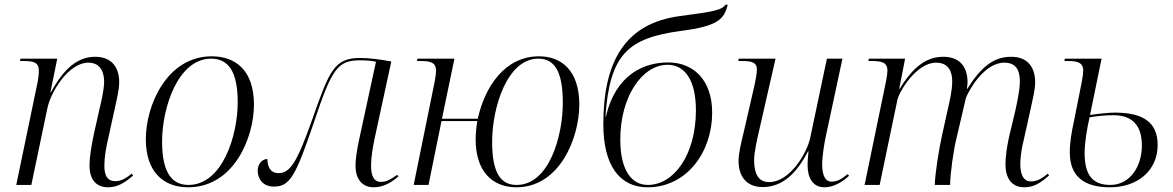

<svg xmlns="http://www.w3.org/2000/svg" viewBox="-20 -785 4978 815"><path d="M439 10C480 10 512 -11 545 -40L539 -48C511 -24 489 -16 469 -16C436 -16 423 -40 423 -81C423 -117 430 -158 439 -196L468 -328C475 -361 486 -403 486 -437C486 -494 458 -544 384 -544C311 -544 252 -496 196 -393H194L223 -536H67L65 -526H79C124 -526 145 -520 145 -484C145 -473 143 -453 140 -438L49 0H113L181 -325C196 -397 272 -519 355 -519C411 -519 422 -471 422 -439C422 -401 407 -342 402 -321L378 -214C367 -160 360 -117 360 -83C360 -24 387 10 439 10Z M779 10C972 10 1058 -200 1058 -341C1058 -487 979 -546 879 -546C689 -546 599 -339 599 -194C599 -56 673 10 779 10ZM780 0C712 0 668 -49 668 -184C668 -329 736 -536 876 -536C949 -536 989 -482 989 -351C989 -209 924 0 780 0Z M1567 10C1608 10 1644 -12 1671 -36L1666 -43C1639 -24 1622 -13 1597 -13C1566 -13 1555 -39 1555 -84C1555 -117 1563 -163 1571 -201L1641 -524C1599 -532 1549 -539 1509 -539C1398 -539 1378 -484 1305 -277C1239 -90 1210 -50 1161 -50C1131 -50 1115 -74 1115 -110C1093 -110 1074 -90 1074 -60C1074 -31 1091 7 1143 7C1212 7 1236 -41 1313 -267C1389 -494 1413 -529 1509 -529C1536 -529 1554 -527 1576 -523L1503 -186C1494 -142 1489 -107 1489 -82C1489 -30 1513 10 1567 10Z M2172 10C2356 10 2439 -200 2439 -341C2439 -487 2362 -546 2268 -546C2123 -546 2038 -417 2008 -281H1856L1909 -536H1752L1750 -526H1766C1807 -526 1831 -520 1831 -484C1831 -476 1829 -458 1825 -438L1736 0H1799L1854 -271H2006C2002 -246 1999 -217 1999 -194C1999 -56 2071 10 2172 10ZM2173 0C2105 0 2069 -51 2069 -183C2069 -327 2132 -536 2265 -536C2335 -536 2369 -480 2369 -349C2369 -207 2311 0 2173 0Z M2729 10C2895 10 3003 -139 3003 -307C3003 -445 2924 -520 2816 -520C2716 -520 2594 -471 2552 -290H2550C2568 -556 2647 -624 2872 -654C3025 -674 3054 -702 3069 -765H3059C3045 -742 3006 -735 2867 -717C2634 -686 2541 -526 2541 -257C2541 -84 2609 10 2729 10ZM2730 0C2661 0 2613 -62 2613 -193C2613 -374 2705 -510 2814 -510C2884 -510 2934 -449 2934 -317C2934 -127 2840 0 2730 0Z M3479 10C3522 10 3560 -16 3584 -39L3578 -46C3555 -27 3536 -14 3510 -14C3482 -14 3470 -42 3470 -88C3470 -121 3479 -178 3486 -209L3556 -536H3490L3419 -199C3405 -134 3332 -12 3245 -12C3200 -12 3181 -46 3181 -107C3181 -136 3194 -195 3203 -234L3272 -536H3116L3114 -526H3128C3171 -526 3193 -521 3193 -489C3193 -476 3187 -441 3181 -416L3136 -220C3127 -183 3115 -135 3115 -102C3115 -43 3143 9 3218 9C3302 9 3362 -50 3410 -143H3412C3409 -117 3408 -97 3408 -84C3408 -29 3431 10 3479 10Z M4328 10C4373 10 4403 -14 4433 -40L4428 -48C4402 -27 4383 -15 4356 -15C4323 -15 4311 -47 4311 -87C4311 -113 4315 -143 4320 -166L4356 -328C4363 -361 4374 -404 4374 -436C4374 -494 4347 -544 4272 -544C4199 -544 4145 -502 4086 -408H4084C4086 -418 4087 -427 4087 -436C4087 -494 4060 -544 3984 -544C3912 -544 3856 -501 3799 -408H3797L3822 -536H3668L3666 -526H3680C3723 -526 3747 -520 3747 -485C3747 -478 3745 -462 3742 -445L3650 0H3714L3789 -360C3797 -398 3871 -519 3953 -519C4009 -519 4022 -478 4022 -439C4022 -400 4010 -351 4002 -316L3979 -212C3965 -149 3949 -47 3948 0H4013C4013 -46 4028 -152 4041 -202L4080 -369C4093 -403 4158 -519 4243 -519C4301 -519 4309 -475 4309 -439C4309 -400 4297 -350 4290 -316L4263 -203C4253 -156 4248 -118 4248 -87C4248 -32 4272 10 4328 10Z M4692 10C4809 10 4894 -61 4894 -170C4894 -262 4837 -307 4713 -307C4684 -307 4641 -302 4607 -297L4656 -536H4500L4498 -526H4512C4553 -526 4578 -520 4578 -485C4578 -476 4576 -458 4572 -438L4537 -262C4531 -235 4521 -184 4521 -139C4521 -38 4579 10 4692 10ZM4693 0C4615 0 4584 -45 4584 -136C4584 -177 4594 -240 4605 -287C4628 -291 4666 -296 4706 -296C4787 -296 4827 -252 4827 -167C4827 -79 4777 0 4693 0Z"/></svg>

Font: Noto Serif Display Light
Style: Italic
Weight: 300
Italic angle: -12°
Designer: Monotype Design Team
Foundry: Monotype Imaging Inc.
Version: Version 2.009